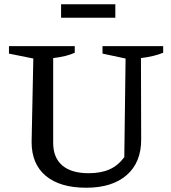

<svg xmlns="http://www.w3.org/2000/svg" viewBox="-20 -869 800 899"><path d="M384 10Q261 10 194.5 -45.5Q128 -101 128 -204L136 -595L22 -618V-653H330V-622Q310 -613 286 -607Q262 -601 229 -597V-200Q229 -131 271.5 -94.5Q314 -58 395 -58Q453 -58 493 -76Q533 -94 562 -133L568 -595L460 -618V-653H744V-622Q722 -613 696.5 -607Q671 -601 640 -597L641 -215Q641 -108 573 -49Q505 10 384 10ZM266 -786V-849H520V-786Z"/></svg>

Font: Piazzolla 24pt Medium
Style: Regular
Weight: 500
Designer: Juan Pablo del Peral
Foundry: Huerta Tipografica
Version: Version 2.005